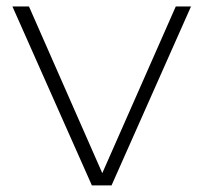

<svg xmlns="http://www.w3.org/2000/svg" viewBox="-20 -560 614 580"><path d="M257.5 0 17.5 -540.5H67.5L289 -37L511 -540.5H557L317 0Z"/></svg>

Font: Encode Sans Expanded ExtraLight
Style: Regular
Weight: 200
Width: 7
Designer: Multiple Designers
Foundry: Impallari Type
Version: Version 3.000; ttfautohint (v1.8.3) -l 8 -r 50 -G 200 -x 14 